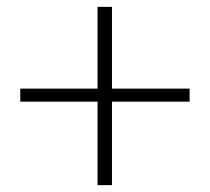

<svg xmlns="http://www.w3.org/2000/svg" viewBox="-20 -635 611 559"><path d="M532 -339H306V-96H264V-339H39V-377H264V-615H306V-377H532Z"/></svg>

Font: Source Han Serif SC ExtraLight
Style: Regular
Weight: 250
Designer: Ryoko NISHIZUKA  (kana & ideographs); Frank Grießhammer (Latin, Greek & Cyrillic); Wenlong ZHANG  (bopomofo); Sandoll Co
Foundry: Adobe Systems Incorporated
Version: Version 1.001 October 20, 2017